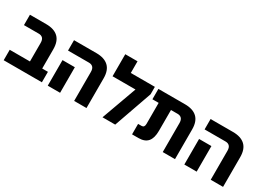

<svg xmlns="http://www.w3.org/2000/svg" viewBox="-17 -1485 3029 2211"><g transform="rotate(30 1498.0 -380.0)"><path d="M17 0V-139H286V-385Q286 -428 267 -447.5Q248 -467 214 -467H17V-605H233Q339 -605 394 -553Q449 -501 449 -394V-139H525V0Z M954 0V-385Q954 -427 935 -447Q916 -467 882 -467H603V-605H901Q1007 -605 1062.5 -553Q1118 -501 1118 -395V0ZM603 0V-340H767V0Z M1358 -605H1678V-506L1500 0H1331L1500 -467H1195V-760H1358Z M1724 0V-139H1771Q1808 -139 1808 -188V-467H1725V-605H2079Q2185 -605 2240 -553Q2295 -501 2295 -395V0H2132V-385Q2132 -427 2113 -447Q2094 -467 2060 -467H1972V-190Q1972 -94 1932.5 -47Q1893 0 1809 0Z M2770 0V-385Q2770 -427 2751 -447Q2732 -467 2698 -467H2419V-605H2717Q2823 -605 2878.5 -553Q2934 -501 2934 -395V0ZM2419 0V-340H2583V0Z"/></g></svg>

Font: Noto Sans Hebrew SemiCondensed ExtraBold
Style: Regular
Weight: 800
Width: 4
Designer: Monotype Design Team
Foundry: Monotype Imaging Inc.
Version: Version 2.004; ttfautohint (v1.8.4.7-5d5b)